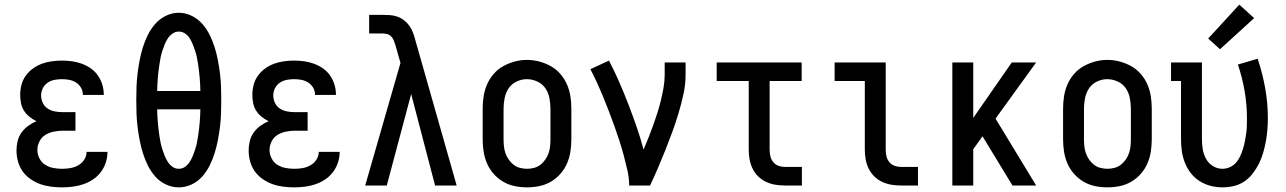

<svg xmlns="http://www.w3.org/2000/svg" viewBox="-20 -799 5540 827"><path d="M247 8Q224 8 200 5Q176 2 153.5 -6Q131 -14 111 -28Q91 -42 77.5 -61Q64 -80 57.5 -103.5Q51 -127 51 -151Q51 -171 56 -191.5Q61 -212 73 -228.5Q85 -245 101.5 -257Q118 -269 137 -277Q121 -285 107 -296Q93 -307 83.5 -322Q74 -337 70.5 -354.5Q67 -372 67 -390Q67 -412 72.5 -433.5Q78 -455 91 -473Q104 -491 122 -504Q140 -517 160.5 -524.5Q181 -532 203 -535Q225 -538 247 -538Q269 -538 290.5 -535Q312 -532 332.5 -524.5Q353 -517 371 -504.5Q389 -492 401.5 -474Q414 -456 420.5 -435Q427 -414 427 -392Q427 -392 427 -391.5Q427 -391 427 -390H337Q337 -390 337 -390.5Q337 -391 337 -391Q337 -407 329 -421Q321 -435 307.5 -443.5Q294 -452 278.5 -455Q263 -458 247 -458Q231 -458 215 -455Q199 -452 185.5 -443Q172 -434 164.5 -419Q157 -404 157 -388Q157 -371 164.5 -355.5Q172 -340 186 -331Q200 -322 216.5 -319Q233 -316 250 -316H305V-236H250Q231 -236 211.5 -232Q192 -228 175.5 -218Q159 -208 150 -190Q141 -172 141 -153Q141 -153 141 -153Q141 -153 141 -153Q141 -134 150 -116.5Q159 -99 175 -89Q191 -79 210 -75.5Q229 -72 247 -72Q266 -72 283.5 -75Q301 -78 317 -87Q333 -96 343 -111.5Q353 -127 353 -145Q353 -145 353 -145Q353 -145 353 -145H443Q443 -145 443 -145Q443 -145 443 -145Q443 -121 435.5 -98.5Q428 -76 414 -57.5Q400 -39 380.5 -26Q361 -13 339 -5.5Q317 2 294 5Q271 8 247 8Z M750 8Q721 8 694.5 -4.5Q668 -17 649 -38.5Q630 -60 617 -86Q604 -112 595.5 -139.5Q587 -167 581.5 -195.5Q576 -224 572.5 -252.5Q569 -281 568 -310Q567 -339 567 -368Q567 -396 568 -425Q569 -454 572.5 -482.5Q576 -511 581.5 -539.5Q587 -568 595.5 -595.5Q604 -623 617 -649Q630 -675 649 -696.5Q668 -718 694.5 -731Q721 -744 750 -744Q779 -744 805.5 -731Q832 -718 851 -696.5Q870 -675 883 -649Q896 -623 904.5 -595.5Q913 -568 918.5 -539.5Q924 -511 927.5 -482.5Q931 -454 932 -425Q933 -396 933 -367Q933 -339 932 -310Q931 -281 927.5 -252.5Q924 -224 918.5 -195.5Q913 -167 904.5 -139.5Q896 -112 883 -86Q870 -60 851 -38.5Q832 -17 805.5 -4.5Q779 8 750 8ZM843 -407Q843 -422 842 -436.5Q841 -451 840 -465.5Q839 -480 837 -494.5Q835 -509 833 -523.5Q831 -538 828 -552Q825 -566 820.5 -580Q816 -594 810.5 -607.5Q805 -621 797.5 -633.5Q790 -646 777.5 -654.5Q765 -663 750 -663Q736 -663 723.5 -654.5Q711 -646 703 -634Q695 -622 689.5 -608Q684 -594 679.5 -580.5Q675 -567 672 -552.5Q669 -538 667 -523.5Q665 -509 663 -494.5Q661 -480 660 -465.5Q659 -451 658 -436.5Q657 -422 657 -407ZM750 -72Q765 -72 777 -80.5Q789 -89 797 -101.5Q805 -114 810.5 -127.5Q816 -141 820.5 -155Q825 -169 828 -183Q831 -197 833 -211.5Q835 -226 837 -240.5Q839 -255 840 -269.5Q841 -284 842 -298.5Q843 -313 843 -328H657Q657 -313 658 -298.5Q659 -284 660 -269.5Q661 -255 663 -240.5Q665 -226 667 -211.5Q669 -197 672 -183Q675 -169 679.5 -155Q684 -141 689.5 -127.5Q695 -114 703 -101.5Q711 -89 723 -80.5Q735 -72 750 -72Z M1247 8Q1224 8 1200 5Q1176 2 1153.5 -6Q1131 -14 1111 -28Q1091 -42 1077.5 -61Q1064 -80 1057.5 -103.5Q1051 -127 1051 -151Q1051 -171 1056 -191.5Q1061 -212 1073 -228.5Q1085 -245 1101.5 -257Q1118 -269 1137 -277Q1121 -285 1107 -296Q1093 -307 1083.5 -322Q1074 -337 1070.5 -354.5Q1067 -372 1067 -390Q1067 -412 1072.5 -433.5Q1078 -455 1091 -473Q1104 -491 1122 -504Q1140 -517 1160.5 -524.5Q1181 -532 1203 -535Q1225 -538 1247 -538Q1269 -538 1290.5 -535Q1312 -532 1332.5 -524.5Q1353 -517 1371 -504.5Q1389 -492 1401.5 -474Q1414 -456 1420.5 -435Q1427 -414 1427 -392Q1427 -392 1427 -391.5Q1427 -391 1427 -390H1337Q1337 -390 1337 -390.5Q1337 -391 1337 -391Q1337 -407 1329 -421Q1321 -435 1307.5 -443.5Q1294 -452 1278.5 -455Q1263 -458 1247 -458Q1231 -458 1215 -455Q1199 -452 1185.5 -443Q1172 -434 1164.5 -419Q1157 -404 1157 -388Q1157 -371 1164.5 -355.5Q1172 -340 1186 -331Q1200 -322 1216.5 -319Q1233 -316 1250 -316H1305V-236H1250Q1231 -236 1211.5 -232Q1192 -228 1175.5 -218Q1159 -208 1150 -190Q1141 -172 1141 -153Q1141 -153 1141 -153Q1141 -153 1141 -153Q1141 -134 1150 -116.5Q1159 -99 1175 -89Q1191 -79 1210 -75.5Q1229 -72 1247 -72Q1266 -72 1283.5 -75Q1301 -78 1317 -87Q1333 -96 1343 -111.5Q1353 -127 1353 -145Q1353 -145 1353 -145Q1353 -145 1353 -145H1443Q1443 -145 1443 -145Q1443 -145 1443 -145Q1443 -121 1435.5 -98.5Q1428 -76 1414 -57.5Q1400 -39 1380.5 -26Q1361 -13 1339 -5.5Q1317 2 1294 5Q1271 8 1247 8Z M1553 0 1705 -528 1683 -605Q1680 -615 1676 -625Q1672 -635 1664.5 -642.5Q1657 -650 1646.5 -652.5Q1636 -655 1625 -655H1570V-735H1625Q1642 -735 1658.5 -734Q1675 -733 1691 -727.5Q1707 -722 1720.5 -711.5Q1734 -701 1743.5 -687.5Q1753 -674 1759 -658Q1765 -642 1769 -626L1947 0H1854L1751 -394L1646 0Z M2250 8Q2223 8 2196.5 2.5Q2170 -3 2147 -16.5Q2124 -30 2106 -50.5Q2088 -71 2077.5 -95.5Q2067 -120 2063 -146.5Q2059 -173 2059 -200V-330Q2059 -357 2063 -383.5Q2067 -410 2077.5 -434.5Q2088 -459 2106 -480Q2124 -501 2147.5 -514Q2171 -527 2197 -534Q2223 -541 2250 -541Q2277 -541 2303 -534Q2329 -527 2352.5 -514Q2376 -501 2394 -480Q2412 -459 2422.5 -434.5Q2433 -410 2437 -383.5Q2441 -357 2441 -330V-200Q2441 -173 2437 -146.5Q2433 -120 2422.5 -95.5Q2412 -71 2394 -50.5Q2376 -30 2353 -16.5Q2330 -3 2303.5 2.5Q2277 8 2250 8ZM2250 -72Q2265 -72 2280.5 -76Q2296 -80 2308 -89.5Q2320 -99 2329 -112Q2338 -125 2343 -139.5Q2348 -154 2349.5 -169.5Q2351 -185 2351 -200V-330Q2351 -353 2346.5 -376.5Q2342 -400 2329 -419Q2316 -438 2294 -448Q2272 -458 2249 -458Q2226 -458 2204.5 -447.5Q2183 -437 2170.5 -418Q2158 -399 2153.5 -376Q2149 -353 2149 -330V-200Q2149 -185 2150.5 -169.5Q2152 -154 2157 -139.5Q2162 -125 2171 -112Q2180 -99 2192 -89.5Q2204 -80 2219.5 -76Q2235 -72 2250 -72Z M2690 0Q2690 -33 2682.5 -65.5Q2675 -98 2666.5 -130Q2658 -162 2647.5 -194Q2637 -226 2626 -257Q2615 -288 2603 -319Q2591 -350 2578.5 -380.5Q2566 -411 2552 -441.5Q2538 -472 2523 -501L2603 -538Q2627 -492 2647.5 -445Q2668 -398 2686.5 -350Q2705 -302 2722 -253Q2739 -204 2752 -155Q2763 -180 2773.5 -206.5Q2784 -233 2793.5 -259.5Q2803 -286 2811.5 -312.5Q2820 -339 2826.5 -366Q2833 -393 2838 -421Q2843 -449 2843 -477V-530H2933V-477Q2933 -435 2924 -394Q2915 -353 2903 -312.5Q2891 -272 2876.5 -232.5Q2862 -193 2846.5 -154Q2831 -115 2814.5 -76.5Q2798 -38 2780 0Z M3360 0Q3339 0 3318.5 -3.5Q3298 -7 3279 -16Q3260 -25 3245 -40Q3230 -55 3221 -74Q3212 -93 3208.5 -113.5Q3205 -134 3205 -155V-450H3067V-530H3433V-450H3295V-155Q3295 -141 3298 -127Q3301 -113 3310 -101.5Q3319 -90 3332.5 -85Q3346 -80 3360 -80H3434V0Z M3860 0Q3839 0 3818.5 -3.5Q3798 -7 3779 -16Q3760 -25 3745 -40Q3730 -55 3721 -74Q3712 -93 3708.5 -113.5Q3705 -134 3705 -155V-450H3575V-530H3795V-155Q3795 -141 3798 -127Q3801 -113 3810 -101.5Q3819 -90 3832.5 -85Q3846 -80 3860 -80H3934V0Z M4082 0V-530H4172V-291L4338 -530H4443L4268 -288L4293 -247L4443 0H4341L4212 -212L4172 -156V0Z M4750 8Q4723 8 4696.5 2.5Q4670 -3 4647 -16.5Q4624 -30 4606 -50.5Q4588 -71 4577.5 -95.5Q4567 -120 4563 -146.5Q4559 -173 4559 -200V-330Q4559 -357 4563 -383.5Q4567 -410 4577.5 -434.5Q4588 -459 4606 -480Q4624 -501 4647.5 -514Q4671 -527 4697 -534Q4723 -541 4750 -541Q4777 -541 4803 -534Q4829 -527 4852.5 -514Q4876 -501 4894 -480Q4912 -459 4922.5 -434.5Q4933 -410 4937 -383.5Q4941 -357 4941 -330V-200Q4941 -173 4937 -146.5Q4933 -120 4922.5 -95.5Q4912 -71 4894 -50.5Q4876 -30 4853 -16.5Q4830 -3 4803.5 2.5Q4777 8 4750 8ZM4750 -72Q4765 -72 4780.5 -76Q4796 -80 4808 -89.5Q4820 -99 4829 -112Q4838 -125 4843 -139.5Q4848 -154 4849.5 -169.5Q4851 -185 4851 -200V-330Q4851 -353 4846.5 -376.5Q4842 -400 4829 -419Q4816 -438 4794 -448Q4772 -458 4749 -458Q4726 -458 4704.5 -447.5Q4683 -437 4670.5 -418Q4658 -399 4653.5 -376Q4649 -353 4649 -330V-200Q4649 -185 4650.5 -169.5Q4652 -154 4657 -139.5Q4662 -125 4671 -112Q4680 -99 4692 -89.5Q4704 -80 4719.5 -76Q4735 -72 4750 -72Z M5246 8Q5220 8 5194.5 1.5Q5169 -5 5147 -19Q5125 -33 5109 -53.5Q5093 -74 5083.5 -98.5Q5074 -123 5070.5 -148.5Q5067 -174 5067 -200V-450H5024V-530H5157V-200Q5157 -178 5160.5 -156.5Q5164 -135 5174.5 -115.5Q5185 -96 5204 -84Q5223 -72 5245 -72Q5262 -72 5277.5 -79Q5293 -86 5304 -98.5Q5315 -111 5322 -126.5Q5329 -142 5334 -158Q5339 -174 5342 -190Q5345 -206 5347.5 -222.5Q5350 -239 5350.5 -256Q5351 -273 5351 -289Q5351 -348 5341 -406.5Q5331 -465 5312 -521L5397 -546Q5418 -484 5429.5 -419.5Q5441 -355 5441 -290Q5441 -265 5439 -240Q5437 -215 5432.5 -190.5Q5428 -166 5421 -141.5Q5414 -117 5403 -95Q5392 -73 5376.5 -52.5Q5361 -32 5340.5 -18Q5320 -4 5295.5 2Q5271 8 5246 8ZM5235 -587 5184 -633 5318 -779 5382 -721Z"/></svg>

Font: Iosevka Slab Medium
Style: Regular
Weight: 500
Monospace: yes
Designer: Belleve Invis
Foundry: Belleve Invis
Version: Version 11.1.1; ttfautohint (v1.8.3)